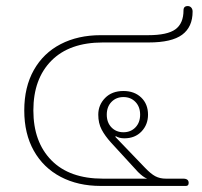

<svg xmlns="http://www.w3.org/2000/svg" viewBox="-20 -613 667 633"><path d="M60 -249Q60 -326 91.5 -382Q123 -438 180 -467.5Q237 -497 312 -497H468Q532 -497 558.5 -516.5Q585 -536 585 -579Q585 -593 599 -593Q606 -593 610.5 -588Q615 -583 615 -575Q615 -524 580.5 -498.5Q546 -473 470 -473H319Q209 -473 149.5 -413Q90 -353 90 -249Q90 -145 149.5 -84.5Q209 -24 319 -24H465Q452 -29 435 -46L346 -143Q326 -165 315 -186Q304 -207 304 -235Q304 -267 326.5 -290Q349 -313 387 -313Q423 -313 445.5 -291.5Q468 -270 468 -235Q468 -202 446.5 -179.5Q425 -157 390 -157Q373 -157 362 -164L360 -162L458 -60Q477 -40 492 -32Q507 -24 527 -24H584Q602 -24 602 -10Q602 0 593 0H312Q237 0 180 -30Q123 -60 91.5 -116Q60 -172 60 -249ZM442 -235Q442 -261 426.5 -277Q411 -293 387 -293Q363 -293 347.5 -277Q332 -261 332 -235Q332 -209 347.5 -193Q363 -177 387 -177Q411 -177 426.5 -193Q442 -209 442 -235Z"/></svg>

Font: Maitree ExtraLight
Style: Regular
Weight: 250
Designer: CadsonDemak Team
Foundry: CadsonDemak
Version: Version 1.002